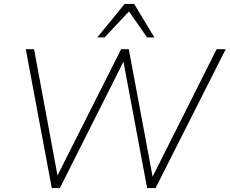

<svg xmlns="http://www.w3.org/2000/svg" viewBox="-20 -955 1166 975"><path d="M243 0 111 -705H153L272 -64L595 -705H634L755 -58L1080 -705H1126L770 0H727L607 -642L284 0ZM474 -765 613 -935H661L764 -765H727L635 -897L511 -765Z"/></svg>

Font: Nunito Sans ExtraLight
Style: Italic
Weight: 200
Italic angle: -9°
Designer: Vernon Adams
Foundry: Vernon Adams
Version: Version 3.006; ttfautohint (v1.8.3)